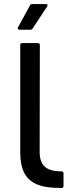

<svg xmlns="http://www.w3.org/2000/svg" viewBox="-20 -911 334 949"><path d="M284 18Q209 19 164.5 1Q120 -17 100 -56Q80 -95 80 -161V-688Q80 -698 90 -698H167Q177 -698 177 -688L176 -160Q176 -110 201.5 -87Q227 -64 284 -64Q294 -64 294 -54V8Q294 18 284 18ZM69 -776 128 -884Q131 -891 140 -891H207Q213 -891 214.5 -887.5Q216 -884 213 -879L142 -771Q137 -764 130 -764H77Q71 -764 68.5 -767.5Q66 -771 69 -776Z"/></svg>

Font: Amber EN Medium
Style: Regular
Weight: 500
Designer: Jeremy Tribby
Foundry: Tribby Type Co.
Version: Version 1.403 November 24, 2021